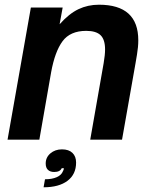

<svg xmlns="http://www.w3.org/2000/svg" viewBox="-20 -593 645 815"><path d="M12 0 111 -561H246L233 -490Q273 -535 313 -554Q353 -573 400 -573Q567 -573 567 -422Q567 -394 561.5 -361.5Q556 -329 555 -323L498 0H363L420 -325Q426 -360 426 -383Q426 -425 407 -443.5Q388 -462 346 -462Q278 -462 245.5 -418Q213 -374 197 -286L147 0ZM171 168Q201 168 221 159Q241 150 247 134Q251 128 251 121H242Q235 137 210 137Q193 137 183.5 128Q174 119 174 101Q174 75 194 58Q214 41 243 41Q272 41 287.5 56Q303 71 303 97Q303 147 266.5 174.5Q230 202 165 202Z"/></svg>

Font: Open Sauce One
Style: Bold Italic
Weight: 700
Italic angle: -10°
Designer: Alfredo Marco Pradil
Foundry: Creative Sauce Fz LLC
Version: Version 1.477